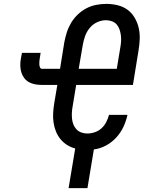

<svg xmlns="http://www.w3.org/2000/svg" viewBox="-20 -763 790 988"><path d="M333 205 367 1Q344 -5 324.5 -17.5Q305 -30 290.5 -48Q276 -66 267.5 -87.5Q259 -109 255.5 -133Q252 -157 253.5 -181.5Q255 -206 259 -231L275 -326H196Q178 -326 161 -329Q144 -332 129.5 -340Q115 -348 105 -361Q95 -374 90 -390Q85 -406 84.5 -424Q84 -442 87 -459L93 -491H189L184 -459Q183 -452 182.5 -444.5Q182 -437 182.5 -430Q183 -423 186 -416Q189 -409 196 -409H289L311 -546Q316 -572 324 -597Q332 -622 346 -645.5Q360 -669 380.5 -688.5Q401 -708 425 -720.5Q449 -733 475.5 -738Q502 -743 527 -743Q557 -743 585.5 -736Q614 -729 636 -713Q658 -697 672.5 -672.5Q687 -648 693.5 -620.5Q700 -593 699 -563.5Q698 -534 693 -504L664 -326H372L354 -217Q351 -201 350 -185Q349 -169 350.5 -153Q352 -137 357.5 -123Q363 -109 373 -98Q383 -87 398 -81.5Q413 -76 429 -76Q448 -76 467.5 -82.5Q487 -89 502 -102.5Q517 -116 526.5 -134.5Q536 -153 541 -172H636Q629 -140 615 -110Q601 -80 578 -55Q555 -30 525 -14Q495 2 463 6L430 205ZM581 -409 599 -518Q602 -534 603 -550Q604 -566 602 -581.5Q600 -597 595 -611.5Q590 -626 580.5 -637Q571 -648 556 -653.5Q541 -659 525 -659Q502 -659 479.5 -648.5Q457 -638 441.5 -619Q426 -600 418 -577.5Q410 -555 406 -532L385 -409Z"/></svg>

Font: Iosevka Etoile Medium Oblique
Style: Regular
Weight: 500
Italic angle: -9°
Designer: Belleve Invis
Foundry: Belleve Invis
Version: Version 15.5.2; ttfautohint (v1.8.4)